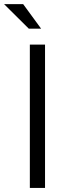

<svg xmlns="http://www.w3.org/2000/svg" viewBox="-76 -918 310 938"><path d="M69.8 0V-700.2H144V0ZM64.9 -777.8 -56.2 -897.9H37.1L125 -777.8Z"/></svg>

Font: LT Superior
Style: Regular
Weight: 400
Designer: Daniel Lyons
Foundry: LyonsType
Version: Version 1.000